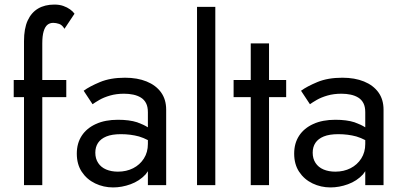

<svg xmlns="http://www.w3.org/2000/svg" viewBox="-20 -810 1758 840"><path d="M270 -460V-385H165V0H85V-385H40V-460H85V-630Q85 -685 101 -720Q117 -755 146.5 -772.5Q176 -790 218 -790Q240 -790 257 -784Q274 -778 286.5 -769Q299 -760 306 -750L262 -684Q252 -701 238.5 -705.5Q225 -710 213 -710Q198 -710 187.5 -701.5Q177 -693 171 -673Q165 -653 165 -620V-460Z M346 -413Q372 -432 417.5 -451Q463 -470 527 -470Q581 -470 621.5 -453.5Q662 -437 684.5 -406Q707 -375 707 -330V0H627V-61Q622 -53 617 -47Q590 -18 551.5 -4Q513 10 475 10Q433 10 396.5 -7.5Q360 -25 338 -58Q316 -91 316 -138Q316 -183 337.5 -216Q359 -249 399.5 -267.5Q440 -286 496 -286Q546 -286 580 -275Q608 -265 627 -253V-319Q627 -343 619 -358.5Q611 -374 596.5 -383Q582 -392 563 -396Q544 -400 523 -400Q489 -400 461.5 -392Q434 -384 415 -373Q396 -362 385 -354ZM397 -142Q397 -116 409.5 -97Q422 -78 444.5 -68.5Q467 -59 496 -59Q533 -59 562.5 -74Q592 -89 609.5 -116.5Q627 -144 627 -180V-197Q608 -207 588 -213Q551 -223 509 -223Q470 -223 445.5 -213Q421 -203 409 -185Q397 -167 397 -142Z M922 -780V0H842V-780Z M1232 -460V-385H1157V0H1077V-385H1002V-460H1077V-620H1157V-460Z M1297 -413Q1323 -432 1368.5 -451Q1414 -470 1478 -470Q1532 -470 1572.5 -453.5Q1613 -437 1635.5 -406Q1658 -375 1658 -330V0H1578V-61Q1573 -53 1568 -47Q1541 -18 1502.5 -4Q1464 10 1426 10Q1384 10 1347.5 -7.5Q1311 -25 1289 -58Q1267 -91 1267 -138Q1267 -183 1288.5 -216Q1310 -249 1350.5 -267.5Q1391 -286 1447 -286Q1497 -286 1531 -275Q1559 -265 1578 -253V-319Q1578 -343 1570 -358.5Q1562 -374 1547.5 -383Q1533 -392 1514 -396Q1495 -400 1474 -400Q1440 -400 1412.5 -392Q1385 -384 1366 -373Q1347 -362 1336 -354ZM1348 -142Q1348 -116 1360.5 -97Q1373 -78 1395.5 -68.5Q1418 -59 1447 -59Q1484 -59 1513.5 -74Q1543 -89 1560.5 -116.5Q1578 -144 1578 -180V-197Q1559 -207 1539 -213Q1502 -223 1460 -223Q1421 -223 1396.5 -213Q1372 -203 1360 -185Q1348 -167 1348 -142Z"/></svg>

Font: Venryn Sans
Style: Regular
Weight: 400
Designer: Owen Earl, indestructible type* (font) & Cristiano Sobral (main changes)
Version: Version 3.600; ttfautohint (v1.8.3)